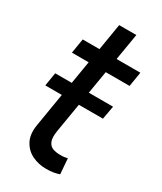

<svg xmlns="http://www.w3.org/2000/svg" viewBox="-176 -742 687 814"><g transform="rotate(30 168.0 -334.5)"><path d="M13.7 -297.9 24.4 -363.3H307.6L295.9 -297.9ZM335.9 -545.9 324.2 -474.6H42L53.7 -545.9ZM157.2 -675.8H241.2L154.3 -156.2Q148.4 -121.1 156 -103.3Q163.6 -85.4 179.4 -79.8Q195.3 -74.2 213.9 -74.2Q228 -73.7 236.8 -75.4Q245.6 -77.1 251 -78.1L256.8 -2.9Q247.1 0.5 230.7 3.9Q214.4 7.3 191.4 6.8Q155.8 6.8 124.5 -8.3Q93.3 -23.4 76.4 -54.9Q59.6 -86.4 67.4 -133.8Z"/></g></svg>

Font: Inter Tight
Style: Italic
Weight: 400
Italic angle: -9.39999°
Designer: Rasmus Andersson
Foundry: rsms
Version: Version 3.002